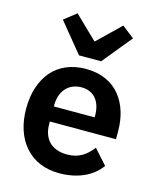

<svg xmlns="http://www.w3.org/2000/svg" viewBox="-119 -878 797 973"><g transform="rotate(15 279.0 -391.5)"><path d="M228 -591 102 -745 166 -795 286 -679 406 -795 470 -745 344 -591ZM285 12C208 12 147 -15 105 -63C63 -110 39 -178 39 -262C39 -345 62 -412 103 -460C144 -507 205 -534 281 -534C362 -534 422 -504 461 -456C500 -408 519 -343 519 -271V-229H172V-216C172 -140 215 -90 299 -90C363 -90 400 -120 432 -161L501 -84C458 -24 382 12 285 12ZM283 -438C215 -438 172 -388 172 -316V-308H386V-317C386 -389 350 -438 283 -438Z"/></g></svg>

Font: Plexus Sans SemiBold
Style: Regular
Weight: 600
Version: Version 2.001;PS 002.001;hotconv 1.0.70;makeotf.lib2.5.58329